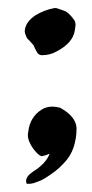

<svg xmlns="http://www.w3.org/2000/svg" viewBox="-20 -398 227 474"><path d="M111.3 -377.4Q117.7 -379.4 125 -376Q125.5 -376 131.3 -374Q137.2 -372.1 137.7 -371.6Q149.4 -368.2 163.1 -348.6Q166.5 -344.2 166.5 -335.9Q166.5 -335 165.5 -328.9Q164.6 -322.8 164.6 -322.3Q159.7 -292.5 121.6 -272Q104.5 -261.7 83.5 -261.7Q77.6 -261.7 72.8 -266.6Q65.9 -277.8 63 -286.1Q62 -287.1 57.1 -292.7Q52.2 -298.3 51.8 -298.8Q46.4 -301.8 43 -312.5Q42 -314.5 41 -320.3Q42 -343.8 68.4 -360.8Q90.3 -373.5 111.3 -377.4ZM49.8 -72.8Q53.7 -108.4 82 -127Q94.2 -134.8 109.4 -134.8Q118.7 -134.8 128.9 -131.8Q166.5 -110.8 168.9 -83.5Q168.9 -81.1 168.9 -79.1Q168.9 -56.2 161.6 -34.2Q154.3 -11.7 136.2 6.3Q120.1 24.4 89.4 43Q81.5 47.9 69.3 51.8Q58.6 56.6 45.9 55.7Q40 41.5 58.1 28.3L62 25.4Q93.8 5.4 102.5 -18.6Q101.6 -18.6 98.6 -17.1Q95.7 -15.6 93.8 -15.1Q85.9 -12.7 83 -12.2Q74.7 -14.2 62.5 -30.3Q48.8 -49.3 48.8 -64.5Q48.8 -67.9 49.8 -72.8Z"/></svg>

Font: Avessa
Style: Medium
Weight: 500
Designer: Arman Khorramak
Foundry: Arman Khorramak
Version: Version 1.000; ttfautohint (v1.8.1)